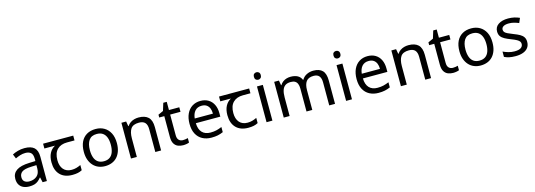

<svg xmlns="http://www.w3.org/2000/svg" viewBox="11 -1754 7745 2781"><g transform="rotate(-15 3883.5 -363.5)"><path d="M288 -545Q386 -545 433 -502Q480 -459 480 -365V0H416L399 -76H395Q372 -47 347.5 -27.5Q323 -8 291.5 1Q260 10 215 10Q167 10 128.5 -7Q90 -24 68 -59.5Q46 -95 46 -149Q46 -229 109 -272.5Q172 -316 303 -320L394 -323V-355Q394 -422 365 -448Q336 -474 283 -474Q241 -474 203 -461.5Q165 -449 132 -433L105 -499Q140 -518 188 -531.5Q236 -545 288 -545ZM314 -259Q214 -255 175.5 -227Q137 -199 137 -148Q137 -103 164.5 -82Q192 -61 235 -61Q303 -61 348 -98.5Q393 -136 393 -214V-262Z M862 10Q744 10 679 -57Q614 -124 614 -245Q614 -325 643 -380.5Q672 -436 726 -465H567V-537H1019V-465H906Q812 -465 758.5 -411.5Q705 -358 705 -252Q705 -165 748 -114.5Q791 -64 871 -64Q908 -64 942 -73.5Q976 -83 1008 -99V-21Q979 -5 944 2.5Q909 10 862 10Z M1602 -269Q1602 -202 1584.5 -150.5Q1567 -99 1534.5 -63Q1502 -27 1455.5 -8.5Q1409 10 1352 10Q1299 10 1254 -8.5Q1209 -27 1176 -63Q1143 -99 1124.5 -150.5Q1106 -202 1106 -269Q1106 -358 1136 -419.5Q1166 -481 1222 -513.5Q1278 -546 1355 -546Q1428 -546 1483.5 -513.5Q1539 -481 1570.5 -419.5Q1602 -358 1602 -269ZM1197 -269Q1197 -206 1213.5 -159.5Q1230 -113 1265 -88Q1300 -63 1354 -63Q1408 -63 1443 -88Q1478 -113 1494.5 -159.5Q1511 -206 1511 -269Q1511 -333 1494 -378Q1477 -423 1442.5 -447.5Q1408 -472 1353 -472Q1271 -472 1234 -418Q1197 -364 1197 -269Z M1999 -546Q2095 -546 2144 -499.5Q2193 -453 2193 -349V0H2106V-343Q2106 -408 2077 -440Q2048 -472 1986 -472Q1897 -472 1863 -422Q1829 -372 1829 -278V0H1741V-536H1812L1825 -463H1830Q1848 -491 1874.5 -509.5Q1901 -528 1933 -537Q1965 -546 1999 -546Z M2538 -62Q2558 -62 2579 -65.5Q2600 -69 2613 -73V-6Q2599 1 2573 5.5Q2547 10 2523 10Q2481 10 2445.5 -4.5Q2410 -19 2388 -55Q2366 -91 2366 -156V-468H2290V-510L2367 -545L2402 -659H2454V-536H2609V-468H2454V-158Q2454 -109 2477.5 -85.5Q2501 -62 2538 -62Z M2927 -546Q2996 -546 3045.5 -516Q3095 -486 3121.5 -431.5Q3148 -377 3148 -304V-251H2781Q2783 -160 2827.5 -112.5Q2872 -65 2952 -65Q3003 -65 3042.5 -74.5Q3082 -84 3124 -102V-25Q3083 -7 3043 1.5Q3003 10 2948 10Q2872 10 2813.5 -21Q2755 -52 2722.5 -113.5Q2690 -175 2690 -264Q2690 -352 2719.5 -415Q2749 -478 2802.5 -512Q2856 -546 2927 -546ZM2926 -474Q2863 -474 2826.5 -433.5Q2790 -393 2783 -321H3056Q3056 -367 3042 -401Q3028 -435 2999.5 -454.5Q2971 -474 2926 -474Z M3500 10Q3382 10 3317 -57Q3252 -124 3252 -245Q3252 -325 3281 -380.5Q3310 -436 3364 -465H3205V-537H3657V-465H3544Q3450 -465 3396.5 -411.5Q3343 -358 3343 -252Q3343 -165 3386 -114.5Q3429 -64 3509 -64Q3546 -64 3580 -73.5Q3614 -83 3646 -99V-21Q3617 -5 3582 2.5Q3547 10 3500 10Z M3862 -536V0H3774V-536ZM3819 -737Q3839 -737 3854.5 -723.5Q3870 -710 3870 -681Q3870 -653 3854.5 -639Q3839 -625 3819 -625Q3797 -625 3782 -639Q3767 -653 3767 -681Q3767 -710 3782 -723.5Q3797 -737 3819 -737Z M4620 -546Q4711 -546 4756 -499.5Q4801 -453 4801 -349V0H4714V-345Q4714 -408 4687.5 -440Q4661 -472 4605 -472Q4527 -472 4493.5 -427Q4460 -382 4460 -296V0H4373V-345Q4373 -387 4361 -415.5Q4349 -444 4325 -458Q4301 -472 4263 -472Q4209 -472 4178 -449.5Q4147 -427 4133.5 -384Q4120 -341 4120 -278V0H4032V-536H4103L4116 -463H4121Q4138 -491 4162.5 -509.5Q4187 -528 4217 -537Q4247 -546 4279 -546Q4341 -546 4382.5 -524Q4424 -502 4443 -456H4448Q4475 -502 4521.5 -524Q4568 -546 4620 -546Z M5055 -536V0H4967V-536ZM5012 -737Q5032 -737 5047.5 -723.5Q5063 -710 5063 -681Q5063 -653 5047.5 -639Q5032 -625 5012 -625Q4990 -625 4975 -639Q4960 -653 4960 -681Q4960 -710 4975 -723.5Q4990 -737 5012 -737Z M5432 -546Q5501 -546 5550.5 -516Q5600 -486 5626.5 -431.5Q5653 -377 5653 -304V-251H5286Q5288 -160 5332.5 -112.5Q5377 -65 5457 -65Q5508 -65 5547.5 -74.5Q5587 -84 5629 -102V-25Q5588 -7 5548 1.5Q5508 10 5453 10Q5377 10 5318.5 -21Q5260 -52 5227.5 -113.5Q5195 -175 5195 -264Q5195 -352 5224.5 -415Q5254 -478 5307.5 -512Q5361 -546 5432 -546ZM5431 -474Q5368 -474 5331.5 -433.5Q5295 -393 5288 -321H5561Q5561 -367 5547 -401Q5533 -435 5504.5 -454.5Q5476 -474 5431 -474Z M6047 -546Q6143 -546 6192 -499.5Q6241 -453 6241 -349V0H6154V-343Q6154 -408 6125 -440Q6096 -472 6034 -472Q5945 -472 5911 -422Q5877 -372 5877 -278V0H5789V-536H5860L5873 -463H5878Q5896 -491 5922.5 -509.5Q5949 -528 5981 -537Q6013 -546 6047 -546Z M6586 -62Q6606 -62 6627 -65.5Q6648 -69 6661 -73V-6Q6647 1 6621 5.5Q6595 10 6571 10Q6529 10 6493.5 -4.5Q6458 -19 6436 -55Q6414 -91 6414 -156V-468H6338V-510L6415 -545L6450 -659H6502V-536H6657V-468H6502V-158Q6502 -109 6525.5 -85.5Q6549 -62 6586 -62Z M7234 -269Q7234 -202 7216.5 -150.5Q7199 -99 7166.5 -63Q7134 -27 7087.5 -8.5Q7041 10 6984 10Q6931 10 6886 -8.5Q6841 -27 6808 -63Q6775 -99 6756.5 -150.5Q6738 -202 6738 -269Q6738 -358 6768 -419.5Q6798 -481 6854 -513.5Q6910 -546 6987 -546Q7060 -546 7115.5 -513.5Q7171 -481 7202.5 -419.5Q7234 -358 7234 -269ZM6829 -269Q6829 -206 6845.5 -159.5Q6862 -113 6897 -88Q6932 -63 6986 -63Q7040 -63 7075 -88Q7110 -113 7126.5 -159.5Q7143 -206 7143 -269Q7143 -333 7126 -378Q7109 -423 7074.5 -447.5Q7040 -472 6985 -472Q6903 -472 6866 -418Q6829 -364 6829 -269Z M7722 -148Q7722 -96 7696 -61Q7670 -26 7622 -8Q7574 10 7508 10Q7452 10 7411.5 1Q7371 -8 7340 -24V-104Q7372 -88 7417.5 -74.5Q7463 -61 7510 -61Q7577 -61 7607 -82.5Q7637 -104 7637 -140Q7637 -160 7626 -176Q7615 -192 7586.5 -208Q7558 -224 7505 -244Q7453 -264 7416 -284Q7379 -304 7359 -332Q7339 -360 7339 -404Q7339 -472 7394.5 -509Q7450 -546 7540 -546Q7589 -546 7631.5 -536.5Q7674 -527 7711 -510L7681 -440Q7647 -454 7610 -464Q7573 -474 7534 -474Q7480 -474 7451.5 -456.5Q7423 -439 7423 -409Q7423 -387 7436 -371.5Q7449 -356 7479.5 -341.5Q7510 -327 7561 -307Q7612 -288 7648 -268Q7684 -248 7703 -219.5Q7722 -191 7722 -148Z"/></g></svg>

Font: ugurmukhi15
Style: Book
Weight: 400
Designer: Jelle Bosma - Monotype Design Team
Foundry: Monotype Imaging Inc.
Version: Version 2.003